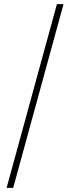

<svg xmlns="http://www.w3.org/2000/svg" viewBox="-20 -760 370 931"><path d="M12 151 256 -740H288L44 151Z"/></svg>

Font: IBM Plex Sans Thai Looped ExtraLight
Style: Regular
Weight: 200
Designer: Mike Abbink, Paul van der Laan, Pieter van Rosmalen, Ben Mitchell, Mark Frömberg
Foundry: Bold Monday
Version: Version 1.0